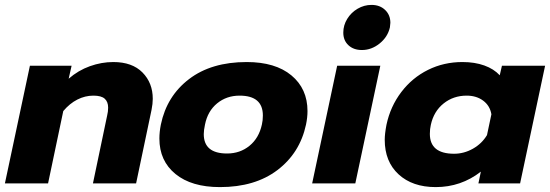

<svg xmlns="http://www.w3.org/2000/svg" viewBox="-25 -748 2243 783"><path d="M97 -480H267L255 -427Q294 -461 341.5 -478Q389 -495 437 -495Q514 -495 556 -452.5Q598 -410 598 -345Q598 -325 593 -300L530 0H354L412 -277Q416 -293 416 -309Q416 -333 402 -345.5Q388 -358 356 -358Q322 -358 290.5 -342Q259 -326 233 -295L171 0H-5Z M625 -183Q625 -210 631 -240Q655 -356 746 -425.5Q837 -495 981 -495Q1098 -495 1163.5 -440.5Q1229 -386 1229 -295Q1229 -269 1223 -240Q1198 -124 1106.5 -54.5Q1015 15 872 15Q756 15 690.5 -38.5Q625 -92 625 -183ZM1043 -240Q1047 -257 1047 -277Q1047 -358 952 -358Q899 -358 860.5 -326.5Q822 -295 811 -240Q806 -217 806 -201Q806 -122 901 -122Q954 -122 992.5 -153.5Q1031 -185 1043 -240Z M1375 -615Q1375 -645 1391 -671Q1407 -697 1433.5 -712.5Q1460 -728 1490 -728Q1524 -728 1545.5 -707.5Q1567 -687 1567 -655Q1567 -650 1565 -636Q1556 -597 1523 -570.5Q1490 -544 1451 -544Q1417 -544 1396 -563.5Q1375 -583 1375 -615ZM1350 -480H1526L1424 0H1248Z M1544 -178Q1544 -202 1551 -239Q1567 -314 1611.5 -372.5Q1656 -431 1720.5 -463Q1785 -495 1861 -495Q1911 -495 1950 -481Q1989 -467 2013 -441L2022 -480H2198L2096 0H1926L1936 -48Q1855 15 1752 15Q1657 15 1600.5 -37Q1544 -89 1544 -178ZM1961 -197 1979 -282Q1973 -317 1945.5 -337.5Q1918 -358 1878 -358Q1824 -358 1784 -326Q1744 -294 1732 -239Q1728 -222 1728 -202Q1728 -121 1827 -121Q1867 -121 1903.5 -141.5Q1940 -162 1961 -197Z"/></svg>

Font: Prompt Bold
Style: Bold Italic
Weight: 700
Italic angle: -12°
Designer: Katatrad Team
Foundry: CadsonDemak
Version: Version 1.000